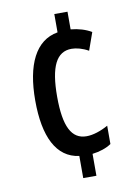

<svg xmlns="http://www.w3.org/2000/svg" viewBox="-84 -780 608 846"><g transform="rotate(-10 220.5 -357.0)"><path d="M278 -645V-724H219V-642C119 -625 70 -523 70 -363C70 -201 118 -102 219 -89V10H278V-88C311 -92 341 -102 363 -117V-199C331 -181 296 -169 266 -169C199 -169 168 -229 168 -363C168 -497 199 -560 267 -560C288 -560 316 -553 342 -538L370 -617C345 -632 312 -642 278 -645Z"/></g></svg>

Font: Noto Sans Arabic UI XCn Md
Style: Regular
Weight: 500
Width: 2
Designer: Monotype Design Team, Nadine Chahine and Nizar Qandah
Foundry: Monotype Imaging Inc.
Version: Version 2.010